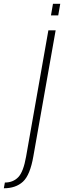

<svg xmlns="http://www.w3.org/2000/svg" viewBox="-147 -755 335 1004"><path d="M-127 229.5Q-64.5 229.5 -27 195Q10.5 160.5 27.5 62L144 -596.5H106L-10.5 63.5Q-24.5 143.5 -51.5 171.5Q-78.5 199.5 -121.5 199.5ZM130 -735 119.5 -674.5H157.5L168 -735Z"/></svg>

Font: Anybody Condensed ExtraLight
Style: Italic
Weight: 250
Width: 3
Italic angle: -10°
Version: Version 1.113;gftools[0.9.25]